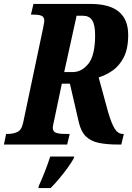

<svg xmlns="http://www.w3.org/2000/svg" viewBox="-40 -734 671 975"><path d="M-20 0 -9 -54H2Q27 -54 48.5 -64Q70 -74 78 -113L179 -592Q185 -623 185 -628Q185 -649 169.5 -654.5Q154 -660 128 -660H117L130 -714H420Q611 -714 611 -557Q611 -486 588 -442Q565 -398 530 -374.5Q495 -351 461 -341L509 -165Q527 -104 543.5 -79Q560 -54 583 -54H589L576 0H561Q502 0 461.5 -8.5Q421 -17 396 -41.5Q371 -66 360 -114L315 -309H274L236 -128Q228 -93 228 -86Q228 -65 245 -59.5Q262 -54 287 -54H314L301 0ZM329 -368Q375 -368 409 -410.5Q443 -453 443 -555Q443 -608 428 -631Q413 -654 382 -654H349L286 -368ZM158 208Q173 175 188.5 135.5Q204 96 215 61H337L334 71Q323 91 304 117.5Q285 144 262 171.5Q239 199 217 221H155Z"/></svg>

Font: Noto Serif ExtraCondensed ExtraBold
Style: Italic
Weight: 800
Width: 2
Italic angle: -12°
Designer: Monotype Design Team
Foundry: Monotype Imaging Inc.
Version: Version 2.013